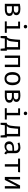

<svg xmlns="http://www.w3.org/2000/svg" viewBox="2820 -3633 960 6640"><g transform="rotate(90 3300.0 -313.0)"><path d="M532 -156Q532 -78 467.5 -39Q403 0 307 0H112V-519Q205 -538 290 -538Q390 -538 447.5 -502Q505 -466 505 -400Q505 -357 481 -328.5Q457 -300 398 -285Q466 -279 499 -247Q532 -215 532 -156ZM196 -464V-312H304Q359 -312 388.5 -330.5Q418 -349 418 -393Q418 -434 387.5 -452Q357 -470 292 -470Q243 -470 196 -464ZM443 -155Q443 -207 405.5 -226Q368 -245 310 -245H196V-68H291Q361 -68 402 -84Q443 -100 443 -155Z M962 -714Q962 -688 945 -671.5Q928 -655 900 -655Q873 -655 856.5 -671.5Q840 -688 840 -714Q840 -740 856.5 -756.5Q873 -773 900 -773Q928 -773 945 -756.5Q962 -740 962 -714ZM967 -67H1115V0H721V-67H883V-460H726V-527H967Z M1735 -69V147H1665L1651 0H1311L1296 147H1226V-69H1262Q1287 -91 1302 -121.5Q1317 -152 1327.5 -207Q1338 -262 1345 -357L1356 -527H1696V-69ZM1611 -458H1433L1426 -363Q1419 -263 1409 -208Q1399 -153 1382 -122Q1365 -91 1334 -69H1343H1611Z M2216 -458H1984V0H1900V-527H2300V0H2216Z M2927 -264Q2927 -140 2867.5 -64.5Q2808 11 2700 11Q2591 11 2532 -62.5Q2473 -136 2473 -263Q2473 -388 2532.5 -463Q2592 -538 2701 -538Q2810 -538 2868.5 -464.5Q2927 -391 2927 -264ZM2564 -263Q2564 -159 2597.5 -108.5Q2631 -58 2700 -58Q2769 -58 2802.5 -108.5Q2836 -159 2836 -264Q2836 -368 2802.5 -418.5Q2769 -469 2701 -469Q2632 -469 2598 -418Q2564 -367 2564 -263Z M3532 -156Q3532 -78 3467.5 -39Q3403 0 3307 0H3112V-519Q3205 -538 3290 -538Q3390 -538 3447.5 -502Q3505 -466 3505 -400Q3505 -357 3481 -328.5Q3457 -300 3398 -285Q3466 -279 3499 -247Q3532 -215 3532 -156ZM3196 -464V-312H3304Q3359 -312 3388.5 -330.5Q3418 -349 3418 -393Q3418 -434 3387.5 -452Q3357 -470 3292 -470Q3243 -470 3196 -464ZM3443 -155Q3443 -207 3405.5 -226Q3368 -245 3310 -245H3196V-68H3291Q3361 -68 3402 -84Q3443 -100 3443 -155Z M3962 -714Q3962 -688 3945 -671.5Q3928 -655 3900 -655Q3873 -655 3856.5 -671.5Q3840 -688 3840 -714Q3840 -740 3856.5 -756.5Q3873 -773 3900 -773Q3928 -773 3945 -756.5Q3962 -740 3962 -714ZM3967 -67H4115V0H3721V-67H3883V-460H3726V-527H3967Z M4735 -69V147H4665L4651 0H4311L4296 147H4226V-69H4262Q4287 -91 4302 -121.5Q4317 -152 4327.5 -207Q4338 -262 4345 -357L4356 -527H4696V-69ZM4611 -458H4433L4426 -363Q4419 -263 4409 -208Q4399 -153 4382 -122Q4365 -91 4334 -69H4343H4611Z M5321 -48 5300 12Q5223 2 5204 -63Q5176 -27 5133.5 -8Q5091 11 5039 11Q4960 11 4914.5 -33Q4869 -77 4869 -151Q4869 -232 4932.5 -276Q4996 -320 5115 -320H5193V-363Q5193 -419 5161 -443.5Q5129 -468 5068 -468Q5008 -468 4931 -441L4908 -505Q5001 -538 5081 -538Q5177 -538 5227.5 -493Q5278 -448 5278 -368V-115Q5278 -84 5288 -69.5Q5298 -55 5321 -48ZM5193 -127V-262H5117Q5033 -262 4996 -234Q4959 -206 4959 -152Q4959 -52 5060 -52Q5099 -52 5134.5 -72Q5170 -92 5193 -127Z M5930 -457H5742V0H5658V-457H5465V-527H5941Z M6500 0H6416V-246Q6416 -320 6420.5 -371Q6425 -422 6425 -427L6203 0H6100V-527H6184V-280Q6184 -217 6180 -162.5Q6176 -108 6176 -103L6395 -527H6500Z"/></g></svg>

Font: FiraDG Mono
Style: Regular
Weight: 400
Designer: Carrois Corporate & Edenspiekermann AG
Foundry: Carrois Corporate GbR & Edenspiekermann AG
Version: Version 3.206